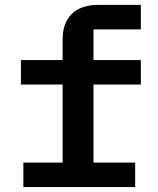

<svg xmlns="http://www.w3.org/2000/svg" viewBox="-20 -760 640 780"><path d="M74.9 0H529.1V-99.4H359.7V-416.5H552.2V-516H359.7V-640.6H552.2V-740.1H377.8C279.8 -740.1 234.4 -682.2 234.4 -601.2V-516H65V-416.5H234.4V-99.4H74.9Z"/></svg>

Font: Margiela Mono SemiBold
Style: Regular
Weight: 600
Designer: Mike Abbink, Paul van der Laan, Pieter van Rosmalen
Foundry: Bold Monday
Version: Version 2.003 2021